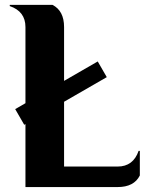

<svg xmlns="http://www.w3.org/2000/svg" viewBox="-20 -757 591 777"><path d="M83 0V-254.9L78.1 -252L41.5 -315.4L83 -339.4V-647.5Q83 -710.9 19.5 -732.4V-737.3H192.4Q239.3 -713.4 239.3 -647.5V-429.7L375.5 -508.3L412.1 -444.8L239.3 -345.2V-83H456.1Q519 -83 541 -146.5H545.9V-46.9Q522.5 0 456.1 0Z"/></svg>

Font: Berenika
Style: Bold
Weight: 700
Designer: Wojciech Kalinowski "wmk69" (wmk69@o2.pl)
Foundry: Wojciech Kalinowski "wmk69" (wmk69@o2.pl)
Version: Version 3.1.0; 2021-05-14